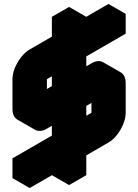

<svg xmlns="http://www.w3.org/2000/svg" viewBox="-20 -900 698 970"><path d="M217 -250Q182 -230 156 -245Q130 -260 130 -300V-450Q130 -477 142 -506.5Q154 -536 174 -561.5Q194 -587 217 -600L329 -665V-765L416 -815V-715L615 -830V-730L416 -615V-465L528 -530Q563 -550 589 -535Q615 -520 615 -480V-330Q615 -304 603 -274Q591 -244 571 -218.5Q551 -193 528 -180L416 -115V-15L329 35V-65L130 50V-50L329 -165V-315ZM416 -215 528 -280V-430L416 -365ZM329 -415V-565L217 -500V-350ZM130 -50V50L43 0V-100ZM329 -65V35L242 -15V-115ZM615 -830 416 -715 329 -765 528 -880ZM528 -430V-280L442 -330V-480ZM528 -280 416 -215 329 -265 442 -330ZM329 -315V-165L242 -215V-365ZM329 -165 130 -50 43 -100 242 -215ZM589 -535Q563 -550 528 -530L416 -465L329 -515L442 -580Q476 -600 502 -585ZM416 -815 329 -765 242 -815 329 -865ZM329 -765V-665L242 -715V-815ZM329 -565V-415L242 -465V-615ZM329 -415 217 -350 130 -400 242 -465ZM329 -665 217 -600Q194 -587 174 -561.5Q154 -536 142 -506.5Q130 -477 130 -450V-300Q130 -260 156 -245L69 -295Q43 -310 43 -350V-500Q43 -527 55 -556.5Q67 -586 87 -611.5Q107 -637 130 -650L242 -715Z"/></svg>

Font: Nabla Normal
Style: Regular
Weight: 400
Designer: Arthur Reinders Folmer
Version: Version 1.000